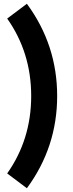

<svg xmlns="http://www.w3.org/2000/svg" viewBox="-20 -800 388 1020"><path d="M18.2 121.4Q145.7 -59.6 145.7 -290Q145.7 -520.4 18.2 -701.4L122.8 -780Q283.7 -561.6 283.7 -290Q283.7 -18.4 122.8 200Z"/></svg>

Font: Oxanium ExtraLight
Style: Regular
Weight: 200
Designer: Severin Meyer
Version: Version 2.000